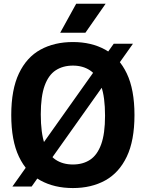

<svg xmlns="http://www.w3.org/2000/svg" viewBox="-20 -968 758 998"><path d="M359 9.5Q262.5 9.5 190.5 -30Q118.5 -69.5 78.5 -153.5Q38.5 -237.5 38.5 -370Q38.5 -502.5 78.5 -586.5Q118.5 -670.5 190.5 -710Q262.5 -749.5 359 -749.5Q455 -749.5 527 -709.8Q599 -670 639 -586.2Q679 -502.5 679 -370Q679 -237.5 639 -153.8Q599 -70 527 -30.2Q455 9.5 359 9.5ZM359 -113Q411 -113 448.2 -137.5Q485.5 -162 505.8 -217.5Q526 -273 526 -366.5Q526 -463.5 505.8 -520.5Q485.5 -577.5 448 -602.2Q410.5 -627 359 -627Q307 -627 269.5 -602.5Q232 -578 212 -522.5Q192 -467 192 -373.5Q192 -276.5 212 -219.5Q232 -162.5 269.2 -137.8Q306.5 -113 359 -113ZM144.5 1.5H44.5L571 -740.5H671ZM293 -798 376 -948.5H529L424 -798Z"/></svg>

Font: Encode Sans Semi Condensed
Style: Bold
Weight: 700
Width: 4
Designer: Multiple Designers
Foundry: Impallari Type
Version: Version 3.000; ttfautohint (v1.8.3) -l 8 -r 50 -G 200 -x 14 